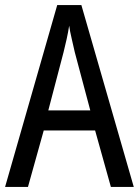

<svg xmlns="http://www.w3.org/2000/svg" viewBox="-20 -735 547 755"><path d="M416 0 354 -222H152L90 0H0L205 -715H300L506 0ZM274 -530Q269 -553 262 -582.5Q255 -612 252 -634Q248 -608 242 -581Q236 -554 230 -530L170 -301H335Z"/></svg>

Font: Noto Sans Devanagari Condensed
Style: Regular
Weight: 400
Width: 3
Designer: Jelle Bosma - Monotype Design Team
Foundry: Monotype Imaging Inc.
Version: Version 2.004; ttfautohint (v1.8.4.7-5d5b)